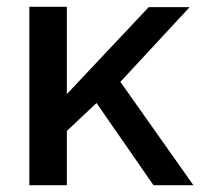

<svg xmlns="http://www.w3.org/2000/svg" viewBox="-20 -543 588 563"><path d="M430 0 263 -241 176 -159V0H66V-523H176V-267L416 -522H536L333 -303L547 0Z"/></svg>

Font: Raleway-v4020 SemiBold
Style: Regular
Weight: 600
Designer: Matt McInerney, Pablo Impallari, Rodrigo Fuenzalida
Foundry: Matt McInerney, Pablo Impallari, Rodrigo Fuenzalida
Version: Version 4.020;PS 004.020;hotconv 1.0.88;makeotf.lib2.5.64775